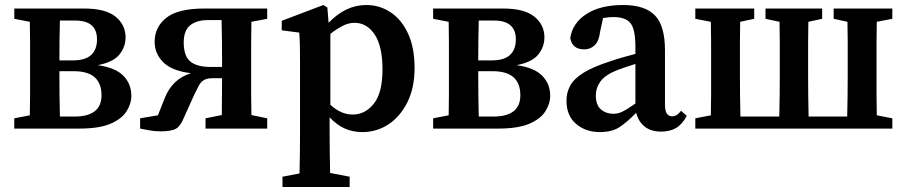

<svg xmlns="http://www.w3.org/2000/svg" viewBox="-20 -513 3617 766"><path d="M37 -438V-479H316Q401 -479 441 -446.5Q481 -414 481 -364Q481 -326 456.5 -295.5Q432 -265 370 -253Q441 -243 472.5 -210.5Q504 -178 504 -131Q504 -99 484.5 -68.5Q465 -38 420 -19Q375 0 296 0H37V-41L99 -53Q100 -90 100 -133.5Q100 -177 100 -210V-269Q100 -302 100 -345.5Q100 -389 99 -426ZM217 -210Q217 -176 217.5 -131Q218 -86 219 -48H277Q385 -48 385 -133Q385 -180 358 -204.5Q331 -229 273 -229H217ZM280 -431H219Q218 -397 217.5 -354.5Q217 -312 217 -272H270Q320 -272 343.5 -293.5Q367 -315 367 -356Q367 -431 280 -431Z M819 -246H866V-269Q866 -304 865.5 -350Q865 -396 864 -433H812Q764 -433 738.5 -412Q713 -391 713 -344Q713 -289 739.5 -267.5Q766 -246 819 -246ZM539 0V-41L610 -53L637 -121Q667 -198 742 -221Q666 -230 631.5 -264.5Q597 -299 597 -346Q597 -405 643.5 -442Q690 -479 795 -479H1046V-438L983 -426Q982 -389 982 -345.5Q982 -302 982 -269V-210Q982 -177 982 -134Q982 -91 983 -54L1046 -41V0H800V-41L865 -54Q865 -89 865.5 -129Q866 -169 866 -201H829Q806 -201 793.5 -193.5Q781 -186 773 -171Q765 -156 754 -133L713 -42Q700 -10 682 0.5Q664 11 620 11Q599 11 579 7.5Q559 4 539 0Z M1107 233V192L1175 179Q1176 135 1176.5 94.5Q1177 54 1177 16V-263Q1177 -304 1176.5 -328.5Q1176 -353 1174 -383L1104 -392V-430L1270 -493L1286 -483L1291 -422Q1359 -493 1441 -493Q1495 -493 1539 -463.5Q1583 -434 1608.5 -378Q1634 -322 1634 -242Q1634 -163 1605.5 -105.5Q1577 -48 1530 -17Q1483 14 1425 14Q1388 14 1356 0Q1324 -14 1295 -45V15Q1295 52 1295.5 92.5Q1296 133 1297 177L1375 192V233ZM1394 -422Q1371 -422 1347.5 -410Q1324 -398 1298 -378V-95Q1340 -56 1387 -56Q1437 -56 1471.5 -99.5Q1506 -143 1506 -236Q1506 -328 1475 -375Q1444 -422 1394 -422Z M1708 -438V-479H1987Q2072 -479 2112 -446.5Q2152 -414 2152 -364Q2152 -326 2127.5 -295.5Q2103 -265 2041 -253Q2112 -243 2143.5 -210.5Q2175 -178 2175 -131Q2175 -99 2155.5 -68.5Q2136 -38 2091 -19Q2046 0 1967 0H1708V-41L1770 -53Q1771 -90 1771 -133.5Q1771 -177 1771 -210V-269Q1771 -302 1771 -345.5Q1771 -389 1770 -426ZM1888 -210Q1888 -176 1888.5 -131Q1889 -86 1890 -48H1948Q2056 -48 2056 -133Q2056 -180 2029 -204.5Q2002 -229 1944 -229H1888ZM1951 -431H1890Q1889 -397 1888.5 -354.5Q1888 -312 1888 -272H1941Q1991 -272 2014.5 -293.5Q2038 -315 2038 -356Q2038 -431 1951 -431Z M2617 12Q2577 12 2552 -8Q2527 -28 2518 -63Q2481 -25 2451 -5.5Q2421 14 2373 14Q2317 14 2278.5 -18.5Q2240 -51 2240 -112Q2240 -144 2255 -171.5Q2270 -199 2308.5 -223Q2347 -247 2419 -270Q2439 -277 2464 -284Q2489 -291 2515 -298V-326Q2515 -396 2495.5 -420.5Q2476 -445 2427 -445Q2418 -445 2407.5 -444Q2397 -443 2386 -441L2374 -386Q2370 -350 2353 -333Q2336 -316 2311 -316Q2263 -316 2255 -361Q2264 -421 2319.5 -457Q2375 -493 2466 -493Q2553 -493 2593 -451.5Q2633 -410 2633 -312V-94Q2633 -49 2662 -49Q2681 -49 2697 -71L2720 -51Q2702 -17 2677.5 -2.5Q2653 12 2617 12ZM2357 -133Q2357 -94 2377.5 -76.5Q2398 -59 2428 -59Q2445 -59 2462 -67Q2479 -75 2515 -100V-258Q2494 -251 2475.5 -245Q2457 -239 2444 -234Q2394 -214 2375.5 -188Q2357 -162 2357 -133Z M3306 -438V-479H3540V-438L3478 -426Q3477 -389 3477 -345.5Q3477 -302 3477 -269V-210Q3477 -177 3477 -134Q3477 -91 3478 -53L3540 -41V0H2754V-41L2816 -53Q2817 -91 2817 -134Q2817 -177 2817 -210V-269Q2817 -302 2817 -345.5Q2817 -389 2816 -426L2754 -438V-479H2989V-438L2933 -426Q2932 -389 2932 -345.5Q2932 -302 2932 -269V-210Q2932 -176 2932.5 -131Q2933 -86 2934 -48H3089Q3090 -86 3090.5 -131Q3091 -176 3091 -210V-269Q3091 -302 3091 -345.5Q3091 -389 3090 -426L3034 -438V-479H3260V-438L3205 -426Q3204 -389 3204 -345.5Q3204 -302 3204 -269V-210Q3204 -176 3204.5 -131Q3205 -86 3206 -48H3360Q3361 -86 3361.5 -131Q3362 -176 3362 -210V-269Q3362 -302 3362 -345.5Q3362 -389 3361 -426Z"/></svg>

Font: Source Serif Pro Semibold
Style: Regular
Weight: 600
Designer: Frank Grießhammer
Foundry: Adobe Systems Incorporated
Version: Version 3.000;hotconv 1.0.109;makeotfexe 2.5.65596